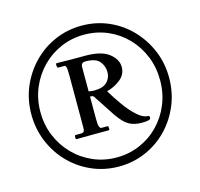

<svg xmlns="http://www.w3.org/2000/svg" viewBox="-101 -781 941 902"><g transform="rotate(-15 370.0 -329.5)"><path d="M371 13Q301 13 240 -13.5Q179 -40 133 -87Q87 -134 61 -196.5Q35 -259 35 -330Q35 -401 61 -462.5Q87 -524 133 -571.5Q179 -619 240 -645.5Q301 -672 371 -672Q440 -672 501 -645.5Q562 -619 607.5 -571.5Q653 -524 679 -462.5Q705 -401 705 -330Q705 -259 679 -196.5Q653 -134 607.5 -87Q562 -40 501 -13.5Q440 13 371 13ZM371 -31Q432 -31 485 -54Q538 -77 577.5 -118Q617 -159 639 -213Q661 -267 661 -330Q661 -392 639 -446Q617 -500 577.5 -541Q538 -582 485 -605Q432 -628 371 -628Q310 -628 257 -605Q204 -582 164 -541Q124 -500 101.5 -446Q79 -392 79 -330Q79 -267 101.5 -213Q124 -159 164 -118Q204 -77 257 -54Q310 -31 371 -31ZM323 -230Q323 -199 327.5 -191.5Q332 -184 335 -184H367Q371 -184 371 -171Q371 -164 367 -164H298Q263 -164 243.5 -163.5Q224 -163 210 -163Q206 -163 206 -171Q206 -183 210 -183H234Q248 -183 251.5 -188.5Q255 -194 255 -207V-463Q255 -494 252 -502Q249 -510 245 -510H213Q211 -510 209.5 -515Q208 -520 208 -525Q208 -532 213 -532Q236 -532 251 -531.5Q266 -531 278 -531H352Q429 -531 466 -502Q503 -473 503 -436Q503 -400 474 -376.5Q445 -353 407 -343Q428 -308 455 -270Q482 -232 510.5 -206.5Q539 -181 563 -181Q570 -181 570 -171Q570 -164 561.5 -161.5Q553 -159 542 -158.5Q531 -158 525 -158Q491 -158 466 -171.5Q441 -185 412 -226Q405 -237 393 -255Q381 -273 368.5 -292.5Q356 -312 347 -325Q344 -330 342 -333Q340 -336 335 -339Q328 -339 323 -340ZM432 -430Q432 -459 413.5 -482Q395 -505 345 -505Q323 -505 323 -484V-365Q331 -364 336.5 -363Q342 -362 348 -362Q393 -362 412.5 -382Q432 -402 432 -430Z"/></g></svg>

Font: Sedan
Style: Regular
Weight: 400
Designer: Sebastian Salazar
Foundry: Sebastian Salazar
Version: Version 1.100; ttfautohint (v1.8.4.7-5d5b)